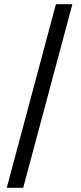

<svg xmlns="http://www.w3.org/2000/svg" viewBox="-20 -730 384 910"><path d="M12 160 245 -710H323L90 160Z"/></svg>

Font: TypoPRO Source Sans Pro
Style: Regular
Weight: 600
Designer: Paul D. Hunt
Foundry: Adobe Systems Incorporated
Version: Version 2.020;PS 2.000;hotconv 1.0.86;makeotf.lib2.5.63406